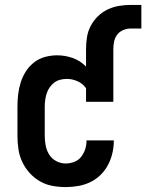

<svg xmlns="http://www.w3.org/2000/svg" viewBox="-20 -753 595 781"><path d="M247 8Q220 8 193 3Q166 -2 142.5 -15.5Q119 -29 100.5 -49.5Q82 -70 70.5 -94.5Q59 -119 55 -146Q51 -173 51 -200V-320Q51 -345 54 -370Q57 -395 64.5 -418.5Q72 -442 85.5 -463Q99 -484 119 -499.5Q139 -515 163.5 -521.5Q188 -528 212 -528Q245 -528 276 -517Q307 -506 330 -482V-554Q330 -579 334 -603Q338 -627 349.5 -648.5Q361 -670 378.5 -687Q396 -704 418 -714.5Q440 -725 464 -729Q488 -733 512 -733H555V-637H512Q497 -637 482 -631Q467 -625 457.5 -613Q448 -601 444.5 -585.5Q441 -570 441 -554V-339H330V-394Q317 -413 295.5 -422.5Q274 -432 252 -432Q238 -432 224.5 -428.5Q211 -425 200.5 -417Q190 -409 182 -397.5Q174 -386 170 -373.5Q166 -361 164 -347.5Q162 -334 162 -320V-200Q162 -180 166 -160Q170 -140 180.5 -123.5Q191 -107 209 -97.5Q227 -88 247 -88Q265 -88 282 -94.5Q299 -101 310 -115Q321 -129 326.5 -146Q332 -163 332 -181Q332 -181 332 -181.5Q332 -182 332 -182H443Q443 -182 443 -181.5Q443 -181 443 -180Q443 -155 437 -129.5Q431 -104 419 -81.5Q407 -59 388.5 -41Q370 -23 347 -12Q324 -1 298.5 3.5Q273 8 247 8Z"/></svg>

Font: Iosevka SS04
Style: Bold
Weight: 700
Monospace: yes
Designer: Belleve Invis
Foundry: Belleve Invis
Version: Version 19.0.0; ttfautohint (v1.8.4)